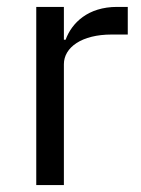

<svg xmlns="http://www.w3.org/2000/svg" viewBox="-20 -536 407 556"><path d="M85 0H165V-350C165 -399 217 -436 303 -436H350V-516H319C235 -516 188 -470 170 -421H165V-516H85Z"/></svg>

Font: Braiins Sans
Style: Regular
Weight: 400
Designer: Mike Abbink, Paul van der Laan, Pieter van Rosmalen, Jiri Chlebus, Lubos Buracinsky
Foundry: Bold Monday, Sudetype
Version: Version 1.000;hotconv 1.0.109;makeotfexe 2.5.65596